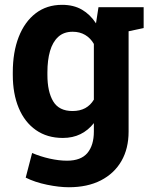

<svg xmlns="http://www.w3.org/2000/svg" viewBox="-20 -558 625 791"><path d="M263.7 213.4Q223.6 213.4 173.8 203.1Q124 192.9 85.9 173.8L112.3 72.3Q146.5 86.9 184.8 95.5Q223.1 104 256.3 104Q313.5 104 340.1 72.3Q366.7 40.5 366.7 -16.1V-50.8Q343.3 -21 311.5 -5.4Q279.8 10.3 238.8 10.3Q174.3 10.3 127.9 -22.2Q81.5 -54.7 57.1 -113.3Q32.7 -171.9 32.7 -249.5V-259.8Q32.7 -343.3 57.1 -405.8Q81.5 -468.3 127 -503.2Q172.4 -538.1 235.8 -538.1Q283.2 -538.1 317.4 -518.3Q351.6 -498.5 375.5 -461.9L385.7 -528.3H509.8V-15.6Q509.8 54.2 480.2 105.5Q450.7 156.7 395.5 185.1Q340.3 213.4 263.7 213.4ZM278.8 -100.6Q309.1 -100.6 331.1 -112.5Q353 -124.5 366.7 -147.5V-377Q353 -400.9 330.8 -414.1Q308.6 -427.2 279.3 -427.2Q242.7 -427.2 219.7 -406Q196.8 -384.8 186 -347.4Q175.3 -310.1 175.3 -259.8V-249.5Q175.3 -180.2 199.2 -140.4Q223.1 -100.6 278.8 -100.6ZM491.7 -425.3 429.7 -528.3H571.8V-442.4Z"/></svg>

Font: Roboto Slab LO
Style: Bold
Weight: 700
Designer: Google
Version: Version 2.000